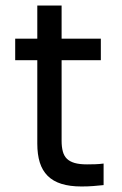

<svg xmlns="http://www.w3.org/2000/svg" viewBox="-20 -670 440 695"><path d="M275 5Q233 5 202.5 -4.5Q172 -14 152.5 -33.5Q133 -53 124 -82Q115 -111 115 -150V-452H35V-530H115V-650H203V-530H345V-452H203V-160Q203 -138 207.5 -121.5Q212 -105 222.5 -95Q233 -85 250.5 -80Q268 -75 295 -75Q310 -75 325 -75.5Q340 -76 355 -78V0Q336 2 317 3.5Q298 5 275 5Z"/></svg>

Font: Golos Text VF
Style: Regular
Weight: 400
Designer: A.Korolkova, Vitaly Kuzmin
Foundry: ParaType Ltd
Version: Version 2.003